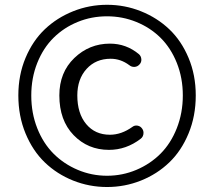

<svg xmlns="http://www.w3.org/2000/svg" viewBox="-20 -750 871 782"><path d="M54.7 -361.3Q54.7 -444.3 84 -514.2Q113.3 -584 162.6 -630.9Q211.9 -677.7 277.8 -704.1Q343.8 -730.5 416 -730.5Q488.3 -730.5 554.2 -704.1Q620.1 -677.7 669.4 -630.9Q718.8 -584 748 -514.2Q777.3 -444.3 777.3 -361.3Q777.3 -277.3 748 -206.5Q718.8 -135.7 669.4 -88.4Q620.1 -41 554.2 -14.6Q488.3 11.7 416 11.7Q343.8 11.7 277.8 -14.6Q211.9 -41 162.6 -88.4Q113.3 -135.7 84 -206.5Q54.7 -277.3 54.7 -361.3ZM416 -34.2Q478.5 -34.2 535.2 -58.1Q591.8 -82 633.8 -124Q675.8 -166 700.2 -228Q724.6 -290 724.6 -361.3Q724.6 -432.6 700.2 -493.7Q675.8 -554.7 633.8 -596.2Q591.8 -637.7 535.2 -660.6Q478.5 -683.6 416 -683.6Q352.5 -683.6 296.4 -660.6Q240.2 -637.7 198.2 -596.2Q156.2 -554.7 131.8 -493.7Q107.4 -432.6 107.4 -360.8Q107.4 -289.1 131.8 -227.5Q156.2 -166 198.2 -124Q240.2 -82 296.9 -58.1Q353.5 -34.2 416 -34.2ZM423.8 -139.6Q337.9 -139.6 279.8 -199.7Q221.7 -259.8 221.7 -361.3Q221.7 -455.1 282.7 -513.7Q343.8 -572.3 427.7 -572.3Q494.1 -572.3 545.9 -529.3Q554.7 -521.5 555.7 -508.8Q556.6 -496.1 547.9 -487.3Q540 -478.5 528.3 -477.5Q516.6 -476.6 506.8 -484.4Q471.7 -510.7 430.7 -510.7Q370.1 -510.7 332.5 -469.2Q294.9 -427.7 294.9 -361.3Q294.9 -288.1 331.1 -244.6Q367.2 -201.2 427.7 -201.2Q474.6 -201.2 519.5 -233.4Q528.3 -240.2 540 -238.3Q551.8 -236.3 558.6 -226.6Q564.5 -218.8 564.5 -209Q564.5 -193.4 552.7 -184.6Q494.1 -139.6 423.8 -139.6Z"/></svg>

Font: Gen Jyuu Gothic Regular
Style: Regular
Weight: 400
Designer: [Source Han Sans]
Ryoko NISHIZUKA  (kana & ideographs); Paul D. Hunt (Latin, Greek & Cyrillic); Wenlong ZHANG  (bopomofo
Version: Version 1.002.20150607